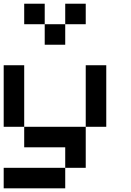

<svg xmlns="http://www.w3.org/2000/svg" viewBox="-20 -909 707 1040"><path d="M555.6 -222.2H444.4V-555.6H555.6ZM444.4 -777.8H333.3V-888.9H444.4ZM333.3 -666.7H222.2V-777.8H333.3ZM222.2 -777.8H111.1V-888.9H222.2ZM444.4 -222.2V0H333.3V-111.1H111.1V-222.2ZM111.1 -222.2H0V-555.6H111.1ZM333.3 111.1H0V0H333.3Z"/></svg>

Font: Pixeloid Mono
Style: Regular
Weight: 400
Monospace: yes
Designer: GGBotNet
Foundry: GGBotNet
Version: 0.5